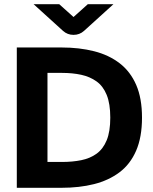

<svg xmlns="http://www.w3.org/2000/svg" viewBox="-20 -894 728 914"><path d="M60 0V-668H273Q358 -668 428.5 -650Q499 -632 550 -592.5Q601 -553 628.5 -489.5Q656 -426 656 -334Q656 -241 628 -176.5Q600 -112 548.5 -73.5Q497 -35 427.5 -17.5Q358 0 273 0ZM206 -123H275Q325 -123 367 -131.5Q409 -140 440 -162.5Q471 -185 488 -226.5Q505 -268 505 -334Q505 -400 488 -442Q471 -484 439.5 -506.5Q408 -529 366.5 -538Q325 -547 275 -547H206ZM330 -728Q301 -728 280 -747L140 -874H262L330 -813L398 -874H520L380 -747Q359 -728 330 -728Z"/></svg>

Font: Atkinson Hyperlegible Next
Style: Bold
Weight: 700
Designer: Elliott Scott, Megan Eiswerth, Linus Boman, Theodore Petrosky, Letters from Sweden
Foundry: Applied Design Works, Letters from Sweden
Version: Version 2.001